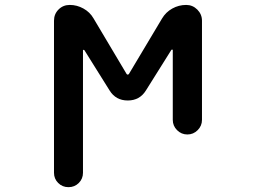

<svg xmlns="http://www.w3.org/2000/svg" viewBox="-20 -566 1040 783"><path d="M200.2 138.7V-481.4Q200.2 -508.8 218.8 -527.3Q237.3 -545.9 264.6 -545.9Q293.9 -545.9 320.3 -531.2Q346.7 -516.6 361.3 -491.2L496.1 -264.6Q498 -261.7 501 -261.7Q503.9 -261.7 505.9 -264.6L640.6 -490.2Q656.2 -516.6 682.6 -531.2Q709 -545.9 739.3 -545.9Q765.6 -545.9 784.7 -526.9Q803.7 -507.8 803.7 -481.4V-77.1Q803.7 -52.7 786.1 -35.2Q768.6 -17.6 744.1 -17.6Q719.7 -17.6 702.1 -35.2Q684.6 -52.7 684.6 -77.1V-361.3Q684.6 -363.3 682.6 -363.8Q680.7 -364.3 678.7 -362.3L575.2 -197.3Q549.8 -156.2 501 -156.2Q452.1 -156.2 426.8 -197.3L324.2 -361.3Q322.3 -363.3 320.3 -362.8Q318.4 -362.3 318.4 -360.4V138.7Q318.4 163.1 301.3 180.2Q284.2 197.3 259.3 197.3Q234.4 197.3 217.3 180.2Q200.2 163.1 200.2 138.7Z"/></svg>

Font: Rounded-X Mgen+ 2m medium
Style: Regular
Weight: 500
Designer: [Source Han Sans]
Ryoko NISHIZUKA  (kana & ideographs); Paul D. Hunt (Latin, Greek & Cyrillic); Wenlong ZHANG  (bopomofo
Version: Version 1.059.20150602